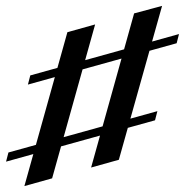

<svg xmlns="http://www.w3.org/2000/svg" viewBox="-20 -575 634 659"><path d="M292.7 0 440.3 -529 536.3 -554.8 387.9 -26.6ZM0.8 -20.2 8.9 -51.6 520.2 -193.5 512.1 -162.1ZM63.7 63.7 211.3 -464.5 306.5 -491.1 158.9 37.1ZM75.8 -284.7 83.9 -316.1 594.4 -458.1 586.3 -426.6Z"/></svg>

Font: Playfair 5pt SemiExpanded Light ExtraBold
Style: Italic
Weight: 800
Italic angle: -15.6°
Version: Version 2.001;gftools[0.9.30]